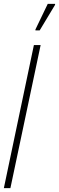

<svg xmlns="http://www.w3.org/2000/svg" viewBox="-20 -977 306 997"><path d="M0 0 156 -743H191L34 0ZM164 -819V-824L228 -957H266V-952L186 -819Z"/></svg>

Font: Saira UltraCondensed Thin
Style: Italic
Weight: 250
Width: 1
Italic angle: -12°
Designer: Hector Gatti with collaboration of the Omnibus-Type team
Foundry: Omnibus-Type
Version: Version 1.101